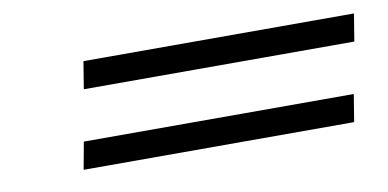

<svg xmlns="http://www.w3.org/2000/svg" viewBox="-35 -422 685 339"><g transform="rotate(-10 307.5 -252.5)"><path d="M93 -158 102 -207H586L578 -158ZM118 -298 126 -347H611L603 -298Z"/></g></svg>

Font: Renner* Light
Style: Light Italic
Weight: 300
Italic angle: -10°
Version: Version 003.000 ; ttfautohint (v0.97) -l 8 -r 50 -G 200 -x 1